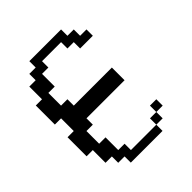

<svg xmlns="http://www.w3.org/2000/svg" viewBox="-127 -456 522 522"><g transform="rotate(-45 134.0 -195.0)"><path d="M194.8 -23.9V-48.3H219.2V-23.9ZM219.2 -48.3V-72.8H243.7V-48.3ZM72.8 0V-23.9H48.3V-48.3H23.9V-97.2H0V-170.4H23.9V-219.2H0V-292.5H23.9V-341.3H48.3V-365.7H72.8V-390.1H194.8V-365.7H219.2V-341.3H243.7V-316.9H194.8V-341.3H170.4V-365.7H97.2V-341.3H72.8V-292.5H48.3V-243.7H72.8V-219.2H219.2V-170.4H72.8V-146H48.3V-97.2H72.8V-48.3H97.2V-23.9H194.8V0Z"/></g></svg>

Font: FS Mondwest Regular
Style: Regular
Weight: 400
Designer: NZWStudios2024
Foundry: https://fontstruct.com
Version: Version 1.0